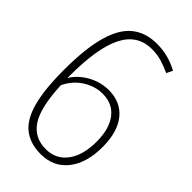

<svg xmlns="http://www.w3.org/2000/svg" viewBox="-221 -781 862 862"><g transform="rotate(45 209.5 -350.0)"><path d="M219 10Q152 10 109 -23.5Q66 -57 45.5 -132Q25 -207 25 -331Q25 -467 48.5 -550.5Q72 -634 119.5 -672Q167 -710 238 -710Q276 -710 309.5 -701Q343 -692 374 -675L360 -646Q329 -660 301 -668.5Q273 -677 239 -677Q148 -677 105 -592.5Q62 -508 62 -332Q62 -324 62 -317Q87 -358 133.5 -384Q180 -410 232 -410Q308 -410 350.5 -357.5Q393 -305 393 -209Q393 -108 346.5 -49Q300 10 219 10ZM225 -379Q175 -379 131 -350.5Q87 -322 64 -273Q70 -137 108 -79.5Q146 -22 219 -22Q283 -22 320 -71.5Q357 -121 357 -207Q357 -289 322 -334Q287 -379 225 -379Z"/></g></svg>

Font: Georama SemiCondensed ExtraLight
Style: Regular
Weight: 200
Width: 4
Designer: Jean-Baptiste Levee
Foundry: Production Type
Version: Version 1.000